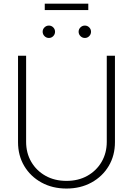

<svg xmlns="http://www.w3.org/2000/svg" viewBox="-20 -1037 738 1066"><path d="M349.1 9.8Q271 9.8 210.2 -23.7Q149.4 -57.1 114.7 -115.2Q80.1 -173.3 80.1 -247.6V-727.5H125V-250Q125 -187.5 153.6 -138.4Q182.1 -89.4 232.7 -61Q283.2 -32.7 349.1 -32.7Q415 -32.7 465.3 -61Q515.6 -89.4 544.2 -138.4Q572.8 -187.5 572.8 -250V-727.5H618.2V-247.6Q618.2 -173.3 583.5 -115.2Q548.8 -57.1 488 -23.7Q427.2 9.8 349.1 9.8ZM451.2 -826.2Q437 -826.2 426.8 -836.4Q416.5 -846.7 416.5 -860.8Q416.5 -875 426.8 -885Q437 -895 451.2 -895Q465.3 -895 475.3 -885Q485.4 -875 485.4 -860.8Q485.4 -846.7 475.3 -836.4Q465.3 -826.2 451.2 -826.2ZM251.5 -826.2Q237.3 -826.2 227.1 -836.4Q216.8 -846.7 216.8 -860.8Q216.8 -875 227.1 -885Q237.3 -895 251.5 -895Q265.6 -895 275.6 -885Q285.6 -875 285.6 -860.8Q285.6 -846.7 275.6 -836.4Q265.6 -826.2 251.5 -826.2ZM470.2 -1016.6V-981H228.5V-1016.6Z"/></svg>

Font: Inter 24pt ExtraLight
Style: Regular
Weight: 250
Designer: Rasmus Andersson
Foundry: rsms
Version: Version 4.001;git-66647c0bb